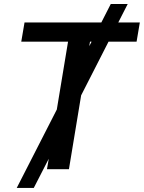

<svg xmlns="http://www.w3.org/2000/svg" viewBox="-20 -839 713 952"><path d="M63 92.8 261.7 -295.9 317.4 -632.3H85.4L101.6 -727.5H482.4L529.3 -819.3H613.3L566.4 -727.5H673.3L657.2 -632.3H518.1L382.3 -366.2L321.8 0H212.9L221.7 -51.8L147.5 92.8ZM422.4 -609.9 434.1 -632.3H426.3Z"/></svg>

Font: Inter Display Medium
Style: Italic
Weight: 500
Italic angle: -9.39999°
Designer: Rasmus Andersson
Foundry: rsms
Version: Version 4.000;git-a52131595